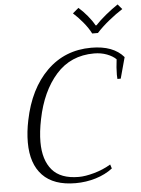

<svg xmlns="http://www.w3.org/2000/svg" viewBox="-61 -978 761 1035"><g transform="rotate(-5 319.0 -460.0)"><path d="M371 -903 403 -930Q427 -909 450 -881.5Q473 -854 487 -828H492Q515 -853 548.5 -880.5Q582 -908 615 -930L638 -903Q603 -881 563.5 -849Q524 -817 496 -786H465Q450 -816 423.5 -848Q397 -880 371 -903ZM68 -231Q68 -288 81 -350Q115 -518 212.5 -614Q310 -710 453 -710Q572 -710 628 -644L597 -530H579Q578 -536 578 -553Q578 -590 584 -636Q566 -654 534.5 -666Q503 -678 465 -678Q339 -678 259.5 -588.5Q180 -499 150 -350Q136 -282 136 -227Q136 -130 182 -76Q228 -22 326 -22Q361 -22 409.5 -35.5Q458 -49 500 -74L507 -52Q468 -22 415.5 -6Q363 10 306 10Q188 10 128 -52.5Q68 -115 68 -231Z"/></g></svg>

Font: Trirong Light
Style: Italic
Weight: 300
Italic angle: -12°
Designer: Katatrad Team
Foundry: CadsonDemak
Version: Version 1.001